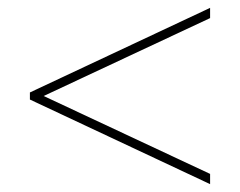

<svg xmlns="http://www.w3.org/2000/svg" viewBox="-20 -606 610 488"><path d="M514 -138V-164L91 -362L514 -560V-586L56 -371V-353Z"/></svg>

Font: Noto Sans Canadian Aboriginal Thin
Style: Regular
Weight: 100
Designer: Monotype Design Team, Typotheque's Kevin King
Foundry: Monotype Imaging Inc.
Version: Version 2.004